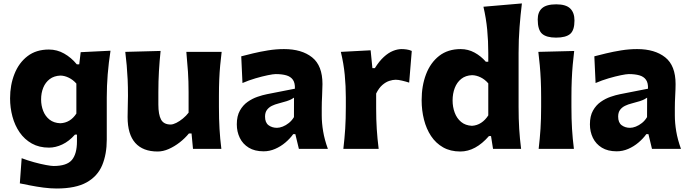

<svg xmlns="http://www.w3.org/2000/svg" viewBox="-20 -860 3982 1109"><path d="M306.6 228.8Q271.5 228.8 231.2 223.6Q190.9 218.3 154.7 211.1Q118.5 203.9 94.6 199.1L105.1 53.7Q139.3 66.7 176.9 77.1Q214.5 87.4 245.4 93.1Q276.4 98.8 289.4 98.8Q365.7 98.8 395.1 64Q424.5 29.1 424.5 -43.1V-82.4H412.9Q378.7 -43.8 339.9 -25.6Q301.1 -7.3 262.9 -7.3Q206.1 -7.3 163.7 -31.1Q121.4 -54.9 93.5 -95.3Q65.6 -135.7 51.9 -186.7Q38.2 -237.6 38.2 -292Q38.2 -369 63.6 -433Q88.9 -497.1 138.8 -535.5Q188.6 -573.9 262.4 -573.9Q309.7 -573.9 350.8 -550.5Q391.9 -527.2 423.5 -488.6H437.7L446 -558.6L618.3 -567.1Q607.6 -498 602.1 -430.6Q596.7 -363.1 596.7 -297.2V-53.4Q596.7 30.4 570.3 94.1Q543.9 157.7 480.6 193.3Q417.3 228.8 306.6 228.8ZM328.5 -148.1Q386.4 -150.7 421.1 -204.1V-377.3Q402.3 -398.8 377.8 -410.9Q353.4 -423 329.1 -423.5Q292 -422 267.1 -403.1Q242.2 -384.1 229.8 -353.4Q217.4 -322.8 217.4 -285.5Q217.4 -250.3 229.5 -219.4Q241.5 -188.5 266.2 -169Q290.9 -149.6 328.5 -148.1Z M890.5 15.1Q921.9 15.1 954.8 0.6Q987.8 -14 1018.1 -37.6Q1048.3 -61.2 1071.1 -89H1086.4L1094.7 0H1258.6Q1251.1 -59.7 1247.9 -116.1Q1244.6 -172.5 1244.6 -242.4V-306Q1244.6 -358.7 1246.4 -401.1Q1248.2 -443.5 1251.8 -482.1Q1255.4 -520.7 1260.3 -560.4H1056.3Q1062 -500.7 1065.7 -445.6Q1069.3 -390.5 1069.3 -328.1V-209.3Q1055.7 -191.2 1036.5 -175.5Q1017.4 -159.8 998.4 -150.3Q979.3 -140.8 965.8 -140.8Q925.8 -140.8 910.2 -169.5Q894.7 -198.2 894.7 -256.3V-328.1Q894.7 -390.5 898 -448.2Q901.4 -506 907.6 -565.8L703.6 -560.4Q708.5 -520.7 711.9 -482.1Q715.3 -443.5 717.3 -401.1Q719.2 -358.7 719.2 -306Q719.2 -276.2 718.1 -248.4Q717 -220.5 717 -183.8Q717 -84.3 761.2 -34.6Q805.5 15.1 890.5 15.1Z M1579.6 -121.7Q1551.6 -121.7 1531.2 -136.7Q1510.9 -151.7 1510.9 -186.5Q1510.9 -210.3 1521.9 -225.2Q1532.9 -240.1 1550.5 -248.7Q1568.2 -257.3 1588.1 -262.2Q1618.3 -269.9 1635.4 -275.6Q1652.5 -281.2 1662 -286.2Q1671.5 -291.2 1678.2 -295.9L1677.9 -183.6Q1665.9 -163.6 1648.5 -149.7Q1631.2 -135.9 1613 -128.8Q1594.7 -121.7 1579.6 -121.7ZM1502.8 14Q1536.8 14 1569 0.1Q1601.2 -13.8 1628.2 -36.6Q1655.1 -59.4 1673.5 -85.1H1685.9L1706.4 0H1873.9Q1854.3 -53.7 1846.4 -101.9Q1838.4 -150.1 1838.4 -192.9V-237.6Q1838.4 -268.7 1840.5 -307.9Q1842.6 -347.2 1842.6 -374.5Q1842.6 -481.3 1782.6 -528.9Q1722.7 -576.5 1620.4 -576.5Q1574.7 -576.5 1528.2 -569Q1481.6 -561.5 1441.3 -551.7Q1401 -541.8 1373.4 -534.7L1380.5 -380.5Q1416.3 -396 1455.7 -407.6Q1495.1 -419.1 1526.9 -425.6Q1558.8 -432.1 1572.4 -432.1Q1608.6 -432.1 1633.8 -424.8Q1659 -417.5 1671.9 -399.1Q1684.7 -380.7 1683.3 -347.7L1521.6 -315.9Q1497.4 -311.2 1467.4 -300.9Q1437.5 -290.7 1410.3 -271.6Q1383.1 -252.6 1365.5 -221Q1347.8 -189.5 1347.8 -141.8Q1347.8 -99.1 1365.1 -63.6Q1382.3 -28.2 1416.7 -7.1Q1451 14 1502.8 14Z M1963.2 0H2167.2Q2159.7 -59.7 2156.2 -114.9Q2152.7 -170.1 2152.7 -232.7V-319.8Q2168.6 -351.9 2188.5 -369.1Q2208.3 -386.2 2228.6 -392.8Q2248.9 -399.4 2265.8 -399.4Q2280.3 -399.4 2301.9 -394.3Q2323.6 -389.2 2343.4 -382.8L2358.4 -565.8Q2343.9 -572.3 2328.1 -574.4Q2312.3 -576.5 2300 -576.5Q2276 -576.5 2249.8 -565.9Q2223.5 -555.3 2197.1 -531.2Q2170.7 -507.2 2145.3 -466.5H2131L2120.8 -569.5L1948.7 -560.4Q1965 -493 1971.3 -427.6Q1977.5 -362.1 1977.5 -298.2V-242.4Q1977.5 -172.5 1973.9 -116.1Q1970.2 -59.7 1963.2 0Z M2706.1 -133.3Q2668.3 -135.1 2643.4 -155.8Q2618.5 -176.6 2606.4 -209.4Q2594.2 -242.2 2594.2 -279.6Q2594.2 -319.3 2606.7 -351.8Q2619.1 -384.3 2644.1 -404.3Q2669.1 -424.3 2706.7 -425.8Q2731.4 -425.3 2756.2 -413.2Q2780.9 -401.2 2800.3 -378.4V-193.4Q2782.6 -166 2758.9 -150.6Q2735.2 -135.1 2706.1 -133.3ZM2638.8 15.1Q2726.7 15.1 2804 -73.9H2816.2L2827.8 0H2989.9Q2982.4 -59.7 2978.9 -116.1Q2975.4 -172.5 2975.4 -242.4V-554.4Q2975.4 -631.8 2980.9 -702.9Q2986.3 -773.9 2994.5 -840.2L2772.3 -821.1Q2787.9 -754.2 2794.1 -688.5Q2800.3 -622.7 2800.3 -554.4V-503.3H2786.3Q2758.3 -536 2721.1 -556.2Q2683.9 -576.5 2640.8 -576.5Q2567.1 -576.5 2516.8 -537.4Q2466.6 -498.2 2441 -431.5Q2415.4 -364.7 2415.4 -281.2Q2415.4 -222.7 2428.9 -169.2Q2442.4 -115.7 2469.8 -74.3Q2497.2 -32.9 2539.4 -8.9Q2581.5 15.1 2638.8 15.1Z M3091.3 0H3294.9Q3287.4 -59.7 3284 -116.1Q3280.6 -172.5 3280.6 -242.4V-298.2Q3280.6 -355.6 3282.6 -400.7Q3284.5 -445.8 3288.1 -485.4Q3291.7 -525.1 3296.5 -565.6L3089.5 -560.4Q3094.4 -520.7 3097.9 -481.8Q3101.4 -442.9 3103.5 -398.6Q3105.6 -354.3 3105.6 -298.2V-242.4Q3105.6 -172.5 3102 -116.1Q3098.3 -59.7 3091.3 0ZM3191.7 -642.7Q3248.5 -642.7 3273.4 -664.1Q3298.2 -685.5 3298.2 -741.5Q3298.2 -787.3 3273.4 -811.1Q3248.7 -835 3192.9 -835Q3136.2 -835 3111.1 -812.8Q3085.9 -790.7 3085.9 -747.9Q3085.9 -687.2 3111.1 -665Q3136.2 -642.7 3191.7 -642.7Z M3619.1 -121.7Q3591.1 -121.7 3570.8 -136.7Q3550.5 -151.7 3550.5 -186.5Q3550.5 -210.3 3561.4 -225.2Q3572.4 -240.1 3590.1 -248.7Q3607.7 -257.3 3627.6 -262.2Q3657.9 -269.9 3675 -275.6Q3692.1 -281.2 3701.6 -286.2Q3711.1 -291.2 3717.8 -295.9L3717.4 -183.6Q3705.4 -163.6 3688.1 -149.7Q3670.7 -135.9 3652.5 -128.8Q3634.3 -121.7 3619.1 -121.7ZM3542.3 14Q3576.3 14 3608.6 0.1Q3640.8 -13.8 3667.7 -36.6Q3694.7 -59.4 3713.1 -85.1H3725.4L3745.9 0H3913.4Q3893.9 -53.7 3885.9 -101.9Q3877.9 -150.1 3877.9 -192.9V-237.6Q3877.9 -268.7 3880 -307.9Q3882.2 -347.2 3882.2 -374.5Q3882.2 -481.3 3822.2 -528.9Q3762.2 -576.5 3660 -576.5Q3614.3 -576.5 3567.7 -569Q3521.2 -561.5 3480.9 -551.7Q3440.6 -541.8 3412.9 -534.7L3420.1 -380.5Q3455.9 -396 3495.3 -407.6Q3534.7 -419.1 3566.5 -425.6Q3598.3 -432.1 3612 -432.1Q3648.1 -432.1 3673.3 -424.8Q3698.6 -417.5 3711.4 -399.1Q3724.3 -380.7 3722.8 -347.7L3561.2 -315.9Q3536.9 -311.2 3507 -300.9Q3477.1 -290.7 3449.9 -271.6Q3422.7 -252.6 3405 -221Q3387.4 -189.5 3387.4 -141.8Q3387.4 -99.1 3404.6 -63.6Q3421.9 -28.2 3456.2 -7.1Q3490.6 14 3542.3 14Z"/></svg>

Font: Pinar FD VF
Style: Regular
Weight: 300
Designer: Amin Abedi
Version: Version 2.000